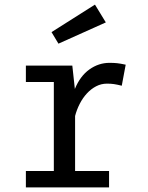

<svg xmlns="http://www.w3.org/2000/svg" viewBox="-20 -811 640 831"><path d="M452 0H92V-71H213V-456H92V-527H293L304 -426Q327 -482 367 -510.5Q407 -539 454 -539Q473 -539 487 -537.5Q501 -536 524 -531L507 -440Q487 -445 473.5 -447Q460 -449 443 -449Q418 -449 396 -437.5Q374 -426 356 -406.5Q338 -387 325 -361.5Q312 -336 305 -309V-71H452ZM203 -672 391 -791 438 -714 233 -622Z"/></svg>

Font: Wlorlttqgufhjawjgtejqphaquk
Style: Regular
Weight: 400
Monospace: yes
Designer: Carrois Corporate & Edenspiekermann
Foundry: Carrois Corporate GbR & Edenspiekermann AG
Version: Version 2.001